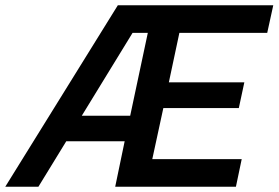

<svg xmlns="http://www.w3.org/2000/svg" viewBox="-70 -710 1059 730"><path d="M-50 0 378 -690H969L946 -585H612L572 -397H859L838 -299H551L509 -105H849L827 0H368L404 -173H182L76 0ZM241 -270H425L492 -585H434Z"/></svg>

Font: Radio Canada Medium
Style: Italic
Weight: 500
Italic angle: -12°
Designer: Charles Daoud, Etienne Aubert Bonn, Alexandre Saumier Demers, Jacques Le Bailly
Foundry: Radio-Canada
Version: Version 2.104; ttfautohint (v1.8.4.7-5d5b);gftools[0.9.28.de